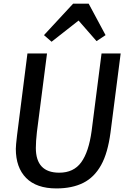

<svg xmlns="http://www.w3.org/2000/svg" viewBox="-20 -1046 712 1074"><path d="M295.5 8Q184 8 126.2 -50.5Q68.5 -109 68.5 -213.5Q68.5 -231.5 75.5 -290.5L133.5 -747H243L186.5 -308Q180.5 -255 180.5 -218.5Q180.5 -80 311.5 -80Q392 -80 434.2 -138Q476.5 -196 492.5 -313.5L548 -747H655L598 -303.5Q590.5 -247.5 577.5 -202Q564.5 -156.5 545.5 -122.5Q507.5 -54 445.5 -23Q383.5 8 295.5 8ZM268.5 -812.5 226 -849.5 389 -1025.5H476L570.5 -849.5L520 -816L419.5 -931Z"/></svg>

Font: Merriweather Sans Italic
Style: Regular
Weight: 400
Italic angle: -7.5°
Designer: Eben Sorkin
Foundry: Eben Sorkin
Version: Version 1.008; ttfautohint (v1.7.19-72a1) -l 8 -r 50 -G 200 